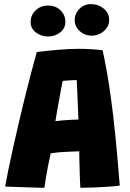

<svg xmlns="http://www.w3.org/2000/svg" viewBox="-20 -906 632 934"><path d="M196 7.5Q183 7.5 158.5 6.8Q134 6 105.2 5Q76.5 4 49.8 3.2Q23 2.5 5 1.5Q10.5 -31 20.5 -79.5Q30.5 -128 43.5 -186.2Q56.5 -244.5 71.2 -307.5Q86 -370.5 101.2 -432.8Q116.5 -495 131.5 -551.8Q146.5 -608.5 159 -653Q216 -660 267 -664.2Q318 -668.5 365.5 -668.5Q394.5 -668.5 422.5 -666.8Q450.5 -665 479 -661.5Q489 -617.5 499 -562Q509 -506.5 519.5 -430.2Q530 -354 540.8 -249.5Q551.5 -145 562.5 -3Q544 -0.5 509.5 2Q475 4.5 437.5 6Q400 7.5 371 7.5Q370 -7 369.2 -23.8Q368.5 -40.5 368 -59Q367.5 -77.5 367 -96.5Q366.5 -115.5 366 -134.2Q365.5 -153 365.5 -170Q349.5 -169.5 332.5 -168.8Q315.5 -168 299 -167.2Q282.5 -166.5 268.2 -165.2Q254 -164 243 -162.5Q232 -161 226.5 -160Q219.5 -129 213.5 -97.8Q207.5 -66.5 203 -39Q198.5 -11.5 196 7.5ZM249.5 -316.5Q258.5 -318 280.2 -320Q302 -322 325.5 -323.2Q349 -324.5 361.5 -324.5Q361 -334 360 -361.5Q359 -389 357.5 -422Q356 -455 355 -481.8Q354 -508.5 353 -516.5Q346 -516.5 331.5 -515.8Q317 -515 303.8 -514Q290.5 -513 285 -512.5Q282 -497.5 277 -471.5Q272 -445.5 266.8 -416Q261.5 -386.5 256.8 -360Q252 -333.5 249.5 -316.5ZM213.5 -728.5Q180.5 -728.5 154.8 -748Q129 -767.5 129 -798.5Q129 -832.5 153.5 -855.8Q178 -879 213 -879Q251 -879 274.5 -855.8Q298 -832.5 298 -799.5Q298 -768.5 273 -748.5Q248 -728.5 213.5 -728.5ZM426 -732.5Q392.5 -732.5 368 -754.5Q343.5 -776.5 343.5 -808.5Q343.5 -840.5 366.8 -863.2Q390 -886 422 -886Q458 -886 484.5 -864.2Q511 -842.5 511 -809Q511 -786 498.2 -768.8Q485.5 -751.5 466 -742Q446.5 -732.5 426 -732.5Z"/></svg>

Font: Grandstander Thin ExtraBold
Style: Regular
Weight: 800
Version: Version 1.200